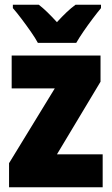

<svg xmlns="http://www.w3.org/2000/svg" viewBox="-20 -786 470 806"><path d="M411 0H18V-101L210 -415H29V-553H402V-443L219 -138H411ZM139 -606Q129 -625 109.5 -653Q90 -681 69.5 -708Q49 -735 34 -752V-766H143Q161 -752 179 -734.5Q197 -717 219 -693Q241 -717 260 -735Q279 -753 297 -766H404V-752Q389 -734 369 -707.5Q349 -681 330.5 -654Q312 -627 300 -606Z"/></svg>

Font: Noto Sans Myanmar UI Condensed Black
Style: Regular
Weight: 900
Width: 3
Designer: Monotype Design Team
Foundry: Monotype Imaging Inc.
Version: Version 2.103; ttfautohint (v1.8.4.7-5d5b)